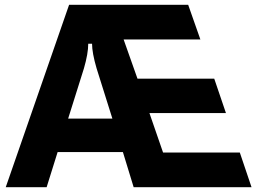

<svg xmlns="http://www.w3.org/2000/svg" viewBox="-20 -783 1077 803"><path d="M175 0H4L269 -763H767L818 -618H497L555 -454H876L925 -310H605L662 -145H983L1032 0H539L494 -147H221ZM265 -287H450L384 -497Q365 -562 365 -600H349Q349 -559 331 -497Z"/></svg>

Font: Open Sauce Sans ExtraBold
Style: Regular
Weight: 800
Designer: Alfredo Marco Pradil
Foundry: Creative Sauce Fz LLC
Version: Version 1.477